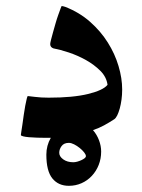

<svg xmlns="http://www.w3.org/2000/svg" viewBox="-20 -449 468 633"><path d="M313.5 50.8Q313.5 74.2 305.4 94.7Q297.4 115.2 282.7 130.9Q268.1 146.5 248.8 155Q229.5 163.6 207 163.6Q172.4 163.6 152.6 139.2Q132.8 114.7 132.8 61Q132.8 30.8 147.5 5.4H132.3Q117.7 5.4 102.8 4.9Q87.9 4.4 75.9 3.4Q64 2.4 56.4 0.5Q48.8 -1.5 48.8 -3.9Q48.8 -5.4 50.3 -15.1Q51.8 -24.9 54 -39.3Q56.2 -53.7 58.3 -70.1Q60.5 -86.4 63.2 -100.3Q65.9 -114.3 68.1 -123.3Q70.3 -132.3 71.8 -132.3Q75.2 -132.3 95 -129.6Q114.7 -127 140.6 -127Q220.7 -127 270.5 -139.2Q320.3 -151.4 334.5 -169.4Q331.1 -195.3 310.8 -215.6Q290.5 -235.8 263.4 -251Q236.3 -266.1 207 -275.9Q177.7 -285.6 155.8 -289.6Q145.5 -293.5 145.5 -303.7Q145.5 -307.1 148.2 -317.9Q150.9 -328.6 154.8 -342.5Q158.7 -356.4 163.1 -371.8Q167.5 -387.2 172.1 -399.9Q176.8 -412.6 179.7 -420.9Q182.6 -429.2 183.6 -429.2Q185.1 -429.2 189.5 -428Q193.8 -426.8 195.3 -426.3Q241.7 -408.2 276.9 -377.2Q312 -346.2 335.4 -308.8Q358.9 -271.5 370.8 -231.2Q382.8 -190.9 382.8 -153.8Q382.8 -136.2 380.6 -120.4Q378.4 -104.5 374.8 -91.3Q371.1 -78.1 366.5 -68.6Q361.8 -59.1 356.4 -55.7Q339.8 -44.9 322.8 -35.6Q305.7 -26.4 286.6 -20Q299.3 -5.4 306.4 13.4Q313.5 32.2 313.5 50.8ZM263.2 65.9Q263.2 60.5 257.3 53.2Q251.5 45.9 242.7 38.8Q233.9 31.7 224.4 26.9Q214.8 22 207 22Q190.9 22 183.1 32.5Q175.3 43 175.3 54.7Q175.3 66.9 188.5 76.4Q201.7 85.9 221.7 85.9Q227.5 85.9 234.6 84Q241.7 82 248 79.1Q254.4 76.2 258.8 72.8Q263.2 69.3 263.2 65.9Z"/></svg>

Font: Accordance
Style: Bold
Weight: 700
Version: Version 1.2 (build January 31, 2020) Miklal Software Solutio